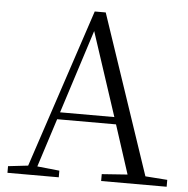

<svg xmlns="http://www.w3.org/2000/svg" viewBox="-52 -783 816 835"><g transform="rotate(5 356.0 -366.0)"><path d="M333 -647 453 -282H216ZM420 0H706V-30L610 -37L376 -732H328L98 -39L11 -29V0H235V-29L138 -39L206 -251H463L532 -38L420 -30Z"/></g></svg>

Font: Noto Serif HK Light
Style: Regular
Weight: 300
Designer: Ryoko NISHIZUKA 西塚涼子 (kana & ideographs); Frank Grießhammer (Latin, Greek & Cyrillic); Wenlong ZHANG 张文龙 (bopomofo); San
Foundry: Adobe
Version: Version 2.001;hotconv 1.1.0;makeotfexe 2.6.0